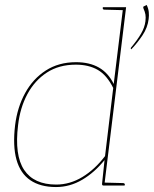

<svg xmlns="http://www.w3.org/2000/svg" viewBox="-20 -749 621 775"><path d="M206 6Q143 6 102.5 -21.5Q62 -49 46.5 -104.5Q31 -160 41 -244Q50 -316 81.5 -373.5Q113 -431 165 -464.5Q217 -498 287 -498Q341 -498 379 -476.5Q417 -455 439 -410L477 -720H489L401 0H398Q391 0 392 -8L402 -103Q362 -53 312 -23.5Q262 6 206 6ZM207 -4Q262 -4 312.5 -34.5Q363 -65 404 -119L437 -394Q411 -446 374.5 -467Q338 -488 286 -488Q218 -488 169 -456Q120 -424 90.5 -369Q61 -314 53 -244Q38 -122 77.5 -63Q117 -4 207 -4ZM480 -720 478 -708 401 -710Q399 -710 396.5 -711.5Q394 -713 395 -715V-720ZM398 0 400 -12 477 -10Q479 -10 481.5 -8.5Q484 -7 484 -5L483 0ZM562 -724 572 -729Q579 -715 580.5 -700.5Q582 -686 580 -672Q576 -638 555.5 -607Q535 -576 510 -550L508 -552Q508 -553 508 -555Q508 -555 508 -555.5Q508 -556 509 -557Q534 -587 549 -612.5Q564 -638 567 -663Q569 -679 567 -690.5Q565 -702 559 -715Q559 -717 558.5 -718Q558 -719 558 -720Q558 -723 562 -724Z"/></svg>

Font: Aleo Thin
Style: Italic
Weight: 250
Italic angle: -7°
Designer: Alessio Laiso
Foundry: Alessio Laiso
Version: Version 2.001;gftools[0.9.29]